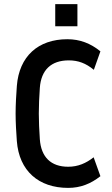

<svg xmlns="http://www.w3.org/2000/svg" viewBox="-20 -903 545 935"><path d="M312 12C372 12 422 -8 469 -45L436 -137C399 -108 360 -91 312 -91C228 -91 180 -138 174 -225C171 -273 169 -308 169 -350C169 -392 171 -428 174 -475C180 -562 229 -609 315 -609C361 -609 398 -595 437 -563L469 -653C421 -692 369 -712 308 -712C166 -712 73 -629 62 -484C59 -445 56 -392 56 -350C56 -308 59 -255 62 -216C73 -71 168 12 312 12ZM249 -775H357V-883H249Z"/></svg>

Font: Finlandica Medium
Style: Regular
Weight: 500
Designer: Niklas Ekholm, Juho Hiilivirta, Jaakko Suomalainen
Foundry: Helsinki Type Studio
Version: Version 2.000;Glyphs 3.2 (3202)